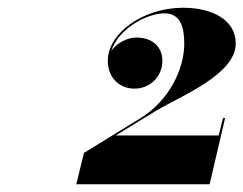

<svg xmlns="http://www.w3.org/2000/svg" viewBox="-20 -933 629 496"><path d="M521.5 -457 561.5 -628H556L545 -583H279L382.5 -646.5C442.5 -683 589 -739.5 589 -820.5C589 -883.5 525.5 -913 453 -913C348.5 -913 258.5 -846.5 258.5 -776C258.5 -730 291 -704 327 -704C369 -704 399.5 -736.5 399.5 -775.5C399.5 -814.5 371 -836 332.5 -836C307.5 -836 281 -821 267.5 -801.5C285.5 -858 358.5 -898.5 405 -898.5C447.5 -898.5 456 -860 456 -820C456 -754.5 416.5 -673 344 -628.5L197 -538L177 -457Z"/></svg>

Font: Bodoni* 24pt Fatface
Style: Italic
Weight: 900
Italic angle: -13°
Version: Version 2.3